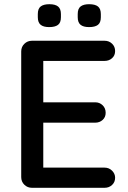

<svg xmlns="http://www.w3.org/2000/svg" viewBox="-20 -894 611 914"><path d="M132 -700H478Q499 -700 513.5 -686Q528 -672 528 -651Q528 -630 513.5 -617Q499 -604 478 -604H176L186 -621V-397L177 -407H433Q454 -407 468.5 -393Q483 -379 483 -357Q483 -336 468.5 -323Q454 -310 433 -310H179L186 -319V-88L179 -96H478Q499 -96 513.5 -81.5Q528 -67 528 -48Q528 -27 513.5 -13.5Q499 0 478 0H132Q111 0 96 -14.5Q81 -29 81 -51V-649Q81 -671 96 -685.5Q111 -700 132 -700ZM404 -765Q377 -765 363.5 -776Q350 -787 350 -812V-827Q350 -853 364 -863.5Q378 -874 404 -874Q433 -874 446.5 -863Q460 -852 460 -827V-812Q460 -786 446 -775.5Q432 -765 404 -765ZM214 -765Q187 -765 173.5 -776Q160 -787 160 -812V-827Q160 -853 174 -863.5Q188 -874 215 -874Q243 -874 256.5 -863Q270 -852 270 -827V-812Q270 -786 256 -775.5Q242 -765 214 -765Z"/></svg>

Font: Quicksand Light SemiBold
Style: Regular
Weight: 600
Version: Version 3.004